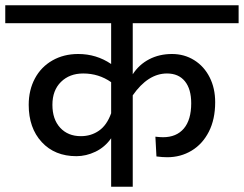

<svg xmlns="http://www.w3.org/2000/svg" viewBox="-40 -709 926 729"><path d="M464 -427Q488 -464 526.5 -484Q565 -504 613 -504Q660 -504 697.5 -480.5Q735 -457 756 -415.5Q777 -374 777 -321Q777 -256 753 -209Q729 -162 687.5 -137Q646 -112 595 -112Q577 -112 554 -115L550 -190Q568 -188 579 -188Q630 -188 658 -221Q686 -254 686 -317Q686 -371 662 -400.5Q638 -430 594 -430Q522 -430 464 -347V0H382V-184Q358 -150 322.5 -133Q287 -116 250 -116Q168 -116 118.5 -169.5Q69 -223 69 -311Q69 -367 92.5 -411Q116 -455 159 -479.5Q202 -504 257 -504Q326 -504 382 -466V-621H-20V-689H866V-621H464ZM382 -279V-397Q335 -430 276 -430Q224 -430 191.5 -398Q159 -366 159 -311Q159 -256 188.5 -224Q218 -192 267 -192Q306 -192 336 -213Q366 -234 382 -279Z"/></svg>

Font: Fira GO
Style: Regular
Weight: 400
Designer: Carrois Corporate
Foundry: Carrois Corporate GbR
Version: Version 0.300